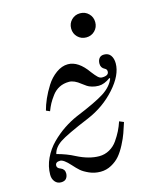

<svg xmlns="http://www.w3.org/2000/svg" viewBox="-102 -718 645 800"><g transform="rotate(-15 220.0 -318.0)"><path d="M26 -30Q26 -66 42 -100Q58 -134 84 -160Q110 -186 138.5 -205Q167 -224 197 -237Q285 -273 321.5 -296.5Q358 -320 371 -352Q369 -355 369 -356Q342 -336 318 -336Q303 -336 289.5 -340Q276 -344 269 -349Q262 -354 251 -362Q224 -384 202 -384Q178 -384 159.5 -374.5Q141 -365 128 -347.5Q115 -330 108 -317Q101 -304 94 -286L78 -293Q84 -316 95 -341Q106 -366 123 -393Q140 -420 165 -438Q190 -456 216 -456Q261 -456 301 -399Q314 -382 322.5 -374Q331 -366 340 -366Q369 -366 369 -384Q369 -394 360 -398Q344 -406 344 -424Q344 -438 351 -447Q358 -456 372 -456Q391 -456 400.5 -442.5Q410 -429 410 -408Q410 -358 360 -302Q310 -246 239 -216Q138 -174 108.5 -154Q79 -134 73 -107Q115 -96 149 -78Q200 -52 244 -52Q268 -52 288.5 -63.5Q309 -75 322.5 -94.5Q336 -114 345 -132Q354 -150 361 -171L380 -163Q372 -138 365 -118Q358 -98 344.5 -72Q331 -46 316.5 -29Q302 -12 280 0Q258 12 233 12Q207 12 184.5 2Q162 -8 150 -18.5Q138 -29 123 -46Q96 -76 81 -76Q60 -76 60 -60Q60 -49 75 -44Q92 -37 92 -19Q92 -6 85 3Q78 12 62 12Q46 12 36 0Q26 -12 26 -30ZM283 -559Q268 -574 268 -596Q268 -618 283 -633Q298 -648 320 -648Q342 -648 357 -633Q372 -618 372 -596Q372 -574 357 -559Q342 -544 320 -544Q298 -544 283 -559Z"/></g></svg>

Font: Old Standard TT
Style: Italic
Weight: 400
Italic angle: -15.2°
Designer: Alexey Kryukov <alexios@thessalonica.org.ru>
Version: Version 2.2